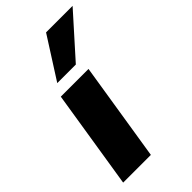

<svg xmlns="http://www.w3.org/2000/svg" viewBox="-235 -846 921 921"><g transform="rotate(-45 226.0 -385.5)"><path d="M24 0 104 -503H292L212 0ZM138 -561 272 -771H452L264 -561Z"/></g></svg>

Font: Nunito Sans 8pt Black
Style: Italic
Weight: 900
Italic angle: -9°
Version: Version 3.101;gftools[0.9.27]